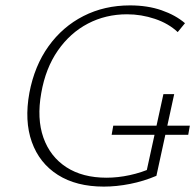

<svg xmlns="http://www.w3.org/2000/svg" viewBox="-20 -685 724 712"><path d="M365 7Q263 7 194.5 -36.5Q126 -80 98 -158.5Q70 -237 89 -341Q108 -441 160 -513.5Q212 -586 289.5 -625.5Q367 -665 462 -665Q527 -665 579 -647Q631 -629 666 -599L639 -566Q605 -598 554.5 -615Q504 -632 451 -632Q372 -632 306 -597.5Q240 -563 194.5 -497.5Q149 -432 133 -340Q116 -245 141 -174.5Q166 -104 226 -65Q286 -26 375 -26Q417 -26 461 -35.5Q505 -45 545 -63L520 -34L586 -336H626L560 -33Q513 -13 462.5 -3Q412 7 365 7ZM394 -185 400 -219H684L678 -185Z"/></svg>

Font: Ysabeau Office ExtraLight
Style: Italic
Weight: 250
Italic angle: -12°
Designer: Christian Thalmann (Catharsis Fonts)
Version: Version 2.001;gftools[0.9.30]; featfreeze: tnum,lnum,ss02